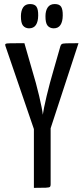

<svg xmlns="http://www.w3.org/2000/svg" viewBox="-20 -909 404 929"><path d="M207.3 -234.3 161.1 -234.6 6 -687.2Q3.7 -694.1 7.3 -696.7Q10.9 -699.4 31.1 -699.7Q51.4 -700 98.1 -700L137.6 -562.7Q145.2 -538.7 153.5 -507.5Q161.9 -476.4 169.3 -445.2Q176.6 -414.1 181.5 -389.4Q186.5 -364.8 187.1 -353.7Q188.4 -364.8 193.4 -389.4Q198.3 -414.1 205.8 -445.2Q213.3 -476.4 221.7 -507.9Q230.1 -539.3 237.3 -563.3L272.2 -685.3Q274.5 -692.8 278.9 -695.8Q283.3 -698.7 301 -699.4Q318.6 -700 359.8 -700ZM144 0V-342.4H225V-16.5Q225 -8.2 221.8 -4.9Q218.5 -1.6 201.8 -0.8Q185.2 0 144 0ZM120.2 -771.9Q101.8 -772.3 91.3 -785.1Q80.9 -797.9 81.2 -831.6Q81.6 -857.9 92.2 -873.7Q102.9 -889.4 125.5 -889.4Q147.8 -889.4 156.5 -876.6Q165.2 -863.7 164.8 -834.2Q164.5 -804.3 153.7 -788.1Q142.9 -771.9 120.2 -771.9ZM239.7 -771.9Q220.6 -772.3 210.1 -785.1Q199.6 -797.9 200 -831.6Q200.3 -857.9 211.3 -873.7Q222.3 -889.4 244.9 -889.4Q267.2 -889.4 275.6 -876.6Q284 -863.7 283.6 -834.2Q283.3 -804.3 272.5 -788.1Q261.7 -771.9 239.7 -771.9Z"/></svg>

Font: Yanone Kaffeesatz ExtraLight
Style: Regular
Weight: 200
Designer: Yanone (Cyrillic: Daniel Pouzeot, Huerta Tipografica, and Cyreal)
Foundry: Yanone
Version: Version 2.003